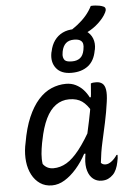

<svg xmlns="http://www.w3.org/2000/svg" viewBox="-63 -1008 726 1064"><g transform="rotate(-5 300.0 -476.0)"><path d="M380 -841Q419 -841 444.5 -824Q470 -807 480.5 -780Q491 -753 485 -720L483 -713Q473 -656 437 -628.5Q401 -601 345 -601Q287 -601 260 -635.5Q233 -670 243 -722L245 -729Q252 -764 270 -789Q288 -814 315.5 -827.5Q343 -841 380 -841ZM374 -783Q345 -783 328.5 -768Q312 -753 306 -724L305 -717Q302 -702 304.5 -691.5Q307 -681 313 -674Q320 -668 330 -666Q340 -664 354 -664Q380 -664 397.5 -677Q415 -690 421 -721L422 -728Q425 -742 423 -754Q421 -766 412 -773Q406 -778 396.5 -780.5Q387 -783 374 -783ZM483 -961Q497 -962 509 -961Q521 -960 531.5 -958Q542 -956 551 -952Q562 -948 563.5 -938.5Q565 -929 559 -918Q551 -902 539.5 -888Q528 -874 514 -861Q500 -848 484 -837Q468 -826 450 -817Q435 -809 421.5 -806.5Q408 -804 391 -804Q380 -804 370 -805.5Q360 -807 352 -810.5Q344 -814 336 -820Q372 -841 399.5 -862.5Q427 -884 448 -908.5Q469 -933 483 -961ZM308 -543Q338 -543 362 -531Q386 -519 403.5 -500Q421 -481 433 -457H455L439 -377Q417 -417 389.5 -436.5Q362 -456 318 -456Q277 -456 244 -432.5Q211 -409 188 -361.5Q165 -314 151 -242L148 -228Q142 -196 139.5 -167.5Q137 -139 141 -112Q151 -98 165.5 -90.5Q180 -83 199 -83Q237 -83 272 -103.5Q307 -124 344.5 -171.5Q382 -219 425 -298L396 -148H375Q351 -103 319.5 -67Q288 -31 253.5 -10Q219 11 183 11Q145 11 117 -8Q89 -27 72 -59.5Q55 -92 50.5 -132.5Q46 -173 53 -217L57 -237Q71 -319 96 -377Q121 -435 154 -472Q187 -509 226.5 -526Q266 -543 308 -543ZM446 -533Q453 -536 460 -536.5Q467 -537 476 -537Q496 -537 509.5 -526.5Q523 -516 527 -491Q531 -466 525 -424Q517 -366 505 -310.5Q493 -255 481 -201.5Q469 -148 463 -90Q468 -84 474.5 -81.5Q481 -79 489 -79Q505 -79 522.5 -92.5Q540 -106 553 -126H559Q559 -117 558 -107.5Q557 -98 554 -86Q550 -65 542 -47Q534 -29 523 -18Q510 -5 495 2Q480 9 459 9Q432 9 412 -7Q392 -23 383 -53Q374 -83 379 -124Q385 -176 395.5 -225.5Q406 -275 417.5 -327Q429 -379 437 -437Q440 -458 441.5 -475Q443 -492 444 -506.5Q445 -521 446 -533Z"/></g></svg>

Font: Rec Mono Duotone
Style: Italic
Weight: 400
Italic angle: -10°
Monospace: yes
Version: Version 1.085; ttfautohint (v1.8.4.7-5d5b)